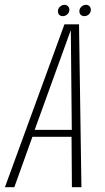

<svg xmlns="http://www.w3.org/2000/svg" viewBox="-50 -777 434 797"><path d="M-29.5 0H9.5L84.5 -209H247L248.5 0H288L278 -676H217.5ZM94 -238 242.5 -648.5H244L248 -238ZM211 -710Q221 -710 229.5 -717.5Q238 -725 238 -736.5Q238 -745.5 232 -751.2Q226 -757 217.5 -757Q207.5 -757 199 -749.2Q190.5 -741.5 190.5 -730.5Q190.5 -721 196 -715.5Q201.5 -710 211 -710ZM300 -710Q311 -710 319 -717.5Q327 -725 327 -736.5Q327 -745.5 321.5 -751.2Q316 -757 306.5 -757Q296.5 -757 288 -749.2Q279.5 -741.5 279.5 -730.5Q279.5 -721 285.2 -715.5Q291 -710 300 -710Z"/></svg>

Font: Anybody Condensed ExtraLight
Style: Italic
Weight: 250
Width: 3
Italic angle: -10°
Version: Version 1.113;gftools[0.9.25]